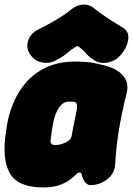

<svg xmlns="http://www.w3.org/2000/svg" viewBox="-21 -794 581 839"><path d="M166 25Q58 25 22 -37Q-14 -99 6 -225L10 -250Q17 -294 36.5 -342Q56 -390 91 -431.5Q126 -473 180 -499Q234 -525 309 -525Q362 -525 401 -516.5Q440 -508 469 -497Q502 -484 522 -456.5Q542 -429 533 -390Q521 -341 512 -298Q503 -255 497 -216.5Q491 -178 487.5 -142.5Q484 -107 482 -74Q479 -34 446 -9.5Q413 15 374 15Q365 15 357 8.5Q349 2 344 -8Q337 -22 336 -31Q335 -40 326 -40Q319 -40 309.5 -30Q300 -20 283 -7.5Q266 5 238 15Q210 25 166 25ZM221 -160Q234 -160 250 -165Q266 -170 278 -179Q290 -188 292 -200Q296 -222 298.5 -235.5Q301 -249 304 -262.5Q307 -276 311 -298Q324 -349 302 -349Q297 -350 291.5 -350Q286 -350 281 -350Q263 -350 250.5 -339Q238 -328 229.5 -311.5Q221 -295 216.5 -278.5Q212 -262 210 -250L206 -225Q201 -196 200 -178Q199 -160 221 -160ZM513 -675Q541 -659 540 -629.5Q539 -600 519 -570L517 -568Q500 -541 476 -529.5Q452 -518 428.5 -519Q405 -520 389 -532Q366 -547 353.5 -562Q341 -577 323 -590Q319 -595 311 -590Q289 -577 272 -562Q255 -547 227 -532Q200 -516 169 -520Q138 -524 119 -546L117 -548Q92 -577 100.5 -611.5Q109 -646 146 -665Q169 -676 196 -691Q223 -706 248 -722Q273 -738 289 -752Q317 -774 345 -774Q373 -774 392 -756Q420 -734 452 -713Q484 -692 513 -675Z"/></svg>

Font: Winky Sans Black
Style: Italic
Weight: 900
Italic angle: -8.97852°
Designer: Simon Atzbach
Foundry: typofactur
Version: Version 1.205